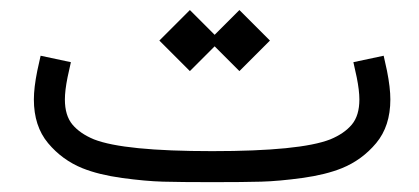

<svg xmlns="http://www.w3.org/2000/svg" viewBox="-20 -370 852 390"><path d="M303.7 -287.6 365.7 -349.6 416 -299.3 466.3 -349.6 528.3 -287.6 466.3 -225.6 416 -275.9 365.7 -225.6ZM411.1 -63Q589.8 -63 650.9 -86.9Q679.2 -98.6 694.6 -116.9Q710 -135.3 710 -168Q710 -186 704.6 -212.9L697.8 -243.7L759.3 -256.8L766.1 -226.1Q772.9 -191.9 772.9 -168Q772.9 -113.8 744.1 -79.3Q715.3 -44.9 674.3 -28.3Q641.6 -15.1 594 -8.5Q546.4 -2 510.7 -1Q475.1 0 411.1 0Q346.7 0 311 -1Q275.4 -2 227.8 -8.5Q180.2 -15.1 147.5 -28.3Q106.4 -44.9 77.6 -79.3Q48.8 -113.8 48.8 -168Q48.8 -191.9 55.7 -226.1L62.5 -256.8L124 -243.7L117.2 -212.9Q111.8 -186 111.8 -168Q111.8 -135.3 127.2 -116.9Q142.6 -98.6 170.9 -86.9Q231.9 -63 411.1 -63Z"/></svg>

Font: Estedad
Style: regular
Weight: 400
Version: Version 0.7(Beta10)